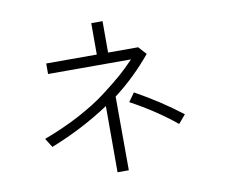

<svg xmlns="http://www.w3.org/2000/svg" viewBox="-83 -849 1166 982"><g transform="rotate(-10 500.0 -358.0)"><path d="M115.2 -203.1Q216.8 -241.2 301.3 -286.1Q385.7 -331.1 447.8 -378.4Q509.8 -425.8 544.4 -456.1Q579.1 -486.3 618.2 -527.3H187.5V-582H450.2V-745.1H508.8V-582H665L702.1 -541Q614.3 -434.6 507.8 -353.5L508.8 29.3H450.2V-314.5Q308.6 -220.7 144.5 -156.2ZM571.3 -313.5 603.5 -358.4Q732.4 -287.1 840.8 -203.1L803.7 -159.2Q700.2 -244.1 571.3 -313.5Z"/></g></svg>

Font: Gothic A1 Light
Style: Regular
Weight: 300
Version: Version 2.50